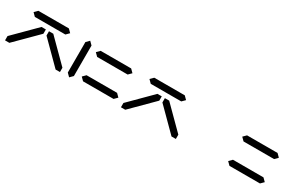

<svg xmlns="http://www.w3.org/2000/svg" viewBox="107 -1673 3984 2662"><g transform="rotate(30 2099.5 -342.0)"><path d="M244.1 -634.8H732.4L781.2 -585.9L732.4 -537.1H244.1L195.3 -585.9ZM48.8 -117.7 394 -462.9H463.4V-394L117.7 -48.8H48.8ZM927.7 -48.8H858.4L513.2 -394V-462.9H582L927.7 -117.7Z M1025.4 -97.7V-585.9L1074.2 -634.8L1123 -585.9V-97.7L1074.2 -48.8Z M1269.5 -195.3H1757.8L1806.6 -146.5L1757.8 -97.7H1269.5L1220.7 -146.5ZM1269.5 -585.9H1757.8L1806.6 -537.1L1757.8 -488.3H1269.5L1220.7 -537.1Z M2099.6 -634.8H2587.9L2636.7 -585.9L2587.9 -537.1H2099.6L2050.8 -585.9ZM1904.3 -117.7 2249.5 -462.9H2318.8V-394L1973.1 -48.8H1904.3ZM2783.2 -48.8H2713.9L2368.7 -394V-462.9H2437.5L2783.2 -117.7Z M3613.3 -195.3H4101.6L4150.4 -146.5L4101.6 -97.7H3613.3L3564.5 -146.5ZM3613.3 -585.9H4101.6L4150.4 -537.1L4101.6 -488.3H3613.3L3564.5 -537.1Z"/></g></svg>

Font: BabelStone Centaurian
Style: Regular
Weight: 400
Designer: Andrew West
Foundry: BabelStone
Version: Version 1.01 November 6, 2013